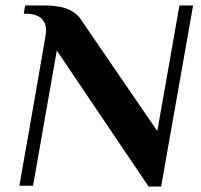

<svg xmlns="http://www.w3.org/2000/svg" viewBox="-20 -680 735 703"><path d="M188 -495 101 0H51L104 -302Q149 -559 149 -566Q149 -630 72 -630H67L72 -660H142Q198 -660 231 -645.5Q264 -631 282 -600L556 -200L637 -660H687L570 3H524Z"/></svg>

Font: Philosopher
Style: Bold Italic
Weight: 700
Italic angle: -10°
Designer: Jovanny Lemonad
Foundry: Jovanny Lemonad
Version: Version 2.000